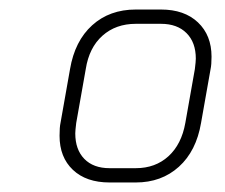

<svg xmlns="http://www.w3.org/2000/svg" viewBox="-20 -726 472 403"><path d="M105 -441Q105 -459 107 -468L127 -581Q137 -640 173.5 -673Q210 -706 265 -706H318Q367 -706 395.5 -679Q424 -652 424 -607Q424 -590 422 -581L402 -468Q392 -409 355.5 -376Q319 -343 265 -343H210Q161 -343 133 -369.5Q105 -396 105 -441ZM265 -373Q306 -373 333.5 -398Q361 -423 369 -468L389 -581Q391 -597 391 -603Q391 -637 371.5 -656.5Q352 -676 318 -676H265Q223 -676 195 -651Q167 -626 160 -581L140 -468Q138 -452 138 -446Q138 -412 157 -392.5Q176 -373 210 -373Z"/></svg>

Font: Bai Jamjuree ExtraLight
Style: Italic
Weight: 275
Italic angle: -10°
Version: Version 1.000; ttfautohint (v1.6)